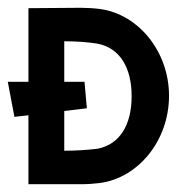

<svg xmlns="http://www.w3.org/2000/svg" viewBox="-42 -473 471 493"><path d="M-22 -263 -5 -173 31 -177V0H165C182 0 198 -1 214 -3C313 -16 392 -112 392 -227C392 -341 313 -437 214 -450C198 -452 181 -453 165 -453L31 -452V-263ZM123 -86V-188L181 -195L175 -263H123V-367C154 -367 182 -365 208 -361C266 -350 296 -299 296 -226C296 -153 266 -102 208 -91C182 -88 154 -86 123 -86Z"/></svg>

Font: Rabbid Highway Sign II Hop
Style: Regular
Weight: 400
Foundry: Cannot Into Space Fonts
Version: Version 0.277